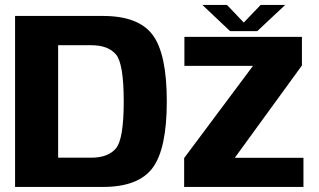

<svg xmlns="http://www.w3.org/2000/svg" viewBox="-20 -738 1260 758"><path d="M39.5 0H386.5Q526.5 0 582.5 -75.2Q638.5 -150.5 638.5 -338Q638.5 -525 582.8 -600Q527 -675 386.5 -675H39.5ZM209.5 -115.5V-559.5H340.5Q406 -559.5 437.2 -523.8Q468.5 -488 468.5 -338Q468.5 -187.5 437.2 -151.5Q406 -115.5 340.5 -115.5ZM707 0H1178V-115H908V-116.5L1172 -479.5V-592.5H708V-478H978V-477L707 -114ZM888.5 -615H995.5L1106 -718.5H1009L942.5 -649L876 -718.5H779Z"/></svg>

Font: Anybody Thin
Style: Bold
Weight: 700
Version: Version 1.113;gftools[0.9.25]